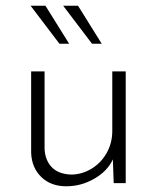

<svg xmlns="http://www.w3.org/2000/svg" viewBox="-20 -641 549 672"><path d="M420 -391V0H378L375 -83Q356 -42 310 -15.5Q264 11 212 11Q158 11 124.5 -21.5Q91 -54 89 -106V-391H136V-120Q138 -80 161 -56Q184 -32 228 -30Q266 -30 299.5 -50Q333 -70 353 -105Q373 -140 373 -183V-391ZM139 -621 222 -488H188L87 -621ZM253 -621 336 -488H302L201 -621Z"/></svg>

Font: Josefin Sans Light
Style: Regular
Weight: 300
Designer: Santiago Orozco
Foundry: Typemade
Version: Version 2.000